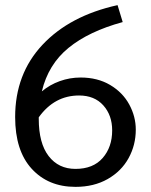

<svg xmlns="http://www.w3.org/2000/svg" viewBox="-20 -713 588 748"><path d="M509 -208Q509 -148 481 -97Q453 -46 399.5 -15.5Q346 15 274 15Q168 15 103.5 -55.5Q39 -126 39 -257Q39 -425 145.5 -538.5Q252 -652 438 -693L458 -627Q326 -591 247 -526.5Q168 -462 143 -357Q174 -383 213 -397Q252 -411 294 -411Q360 -411 409 -382Q458 -353 483.5 -306Q509 -259 509 -208ZM417 -205Q417 -264 382.5 -302.5Q348 -341 288 -341Q192 -341 131 -256V-250Q131 -155 169.5 -105Q208 -55 274 -55Q343 -55 380 -97.5Q417 -140 417 -205Z"/></svg>

Font: Martel Sans
Style: Regular
Weight: 400
Designer: Dan Reynolds and Mathieu Réguer
Foundry: Dan Reynolds and Mathieu Réguer
Version: Version 1.002; ttfautohint (v1.1) -l 5 -r 5 -G 72 -x 0 -D la